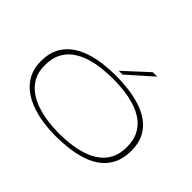

<svg xmlns="http://www.w3.org/2000/svg" viewBox="-185 -1278 1616 1616"><g transform="rotate(45 623.5 -469.5)"><path d="M622 10Q547 10 471 -0.5Q395 -11 326 -36Q257 -61 203.5 -102.5Q150 -144 118.5 -205Q87 -266 87 -350Q87 -438 118 -500Q149 -562 203 -603Q257 -644 325.5 -667.5Q394 -691 470.5 -700.5Q547 -710 622 -710Q696 -710 772.5 -700.5Q849 -691 918.5 -668.5Q988 -646 1042.5 -605.5Q1097 -565 1128.5 -503.5Q1160 -442 1160 -355Q1160 -265 1129 -201.5Q1098 -138 1044.5 -96.5Q991 -55 922 -32Q853 -9 776 0.5Q699 10 622 10ZM622 -26Q688 -26 757 -34Q826 -42 889.5 -62.5Q953 -83 1003 -119.5Q1053 -156 1082 -212.5Q1111 -269 1111 -350Q1111 -431 1082 -487.5Q1053 -544 1003 -580.5Q953 -617 889.5 -637.5Q826 -658 757 -666Q688 -674 622 -674Q557 -674 488 -666Q419 -658 356 -637.5Q293 -617 243 -580.5Q193 -544 164 -487.5Q135 -431 135 -350Q134 -272 163.5 -216.5Q193 -161 243 -124Q293 -87 356.5 -65.5Q420 -44 488.5 -35Q557 -26 622 -26ZM608 -755 819 -949H872L653 -755Z"/></g></svg>

Font: Georama ExtraExtended ExtraLight
Style: Regular
Weight: 200
Width: 8
Designer: Jean-Baptiste Levee
Foundry: Production Type
Version: Version 1.000